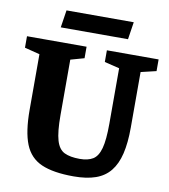

<svg xmlns="http://www.w3.org/2000/svg" viewBox="-99 -890 868 987"><g transform="rotate(10 334.5 -397.0)"><path d="M352 20Q245 20 183.5 -7Q122 -34 96 -99Q70 -164 70 -278V-568L-9 -588V-648H302V-588L231 -568V-278Q231 -191 244 -147Q257 -103 287 -88.5Q317 -74 367 -74Q410 -74 436 -90Q462 -106 474 -150Q486 -194 486 -278V-568L408 -587V-648H678V-587L598 -568V-278Q598 -198 584.5 -141.5Q571 -85 542 -49Q513 -13 466 3.5Q419 20 352 20ZM154 -723 168 -814H519L505 -723Z"/></g></svg>

Font: Faustina Light ExtraBold
Style: Regular
Weight: 800
Version: Version 1.200